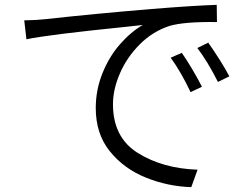

<svg xmlns="http://www.w3.org/2000/svg" viewBox="-20 -737 1040 792"><path d="M168 -658Q366 -680 607 -700Q780 -714 874 -717L875 -646Q740 -648 679 -630Q609 -607 556 -553.5Q503 -500 474.5 -434Q446 -368 446 -307Q446 -170 548.5 -106Q651 -42 795 -37L769 35Q672 32 581.5 -4.5Q491 -41 433 -113Q375 -185 375 -291Q375 -366 402.5 -434.5Q430 -503 474.5 -554Q519 -605 569 -634L496 -626Q180 -594 89 -575L80 -653Q134 -654 168 -658ZM813 -379 766 -357Q727 -440 684 -499L730 -519Q749 -492 773 -451.5Q797 -411 813 -379ZM926 -422 879 -399Q836 -484 794 -539L839 -561Q859 -533 884.5 -493Q910 -453 926 -422Z"/></svg>

Font: Sinter Normal
Style: Regular
Weight: 350
Foundry: Adobe & rsms
Version: Version 1.000